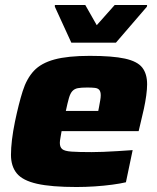

<svg xmlns="http://www.w3.org/2000/svg" viewBox="-20 -742 631 770"><path d="M287 8Q186 8 128.5 -5Q71 -18 47.5 -46.5Q24 -75 24 -121Q24 -148 28 -181.5Q32 -215 40 -254Q55 -326 71 -376.5Q87 -427 116 -458Q145 -489 198.5 -503.5Q252 -518 340 -518Q431 -518 481 -507Q531 -496 550.5 -471Q570 -446 570 -404Q570 -385 566.5 -359Q563 -333 557 -305.5Q551 -278 545 -254L536 -216H227Q225 -203 222.5 -190Q220 -177 220 -169Q220 -152 229.5 -144Q239 -136 266.5 -134Q294 -132 347 -132Q367 -132 394 -133Q421 -134 452 -136Q483 -138 512 -140L485 -11Q464 -6 431 -1.5Q398 3 360.5 5.5Q323 8 287 8ZM244 -297H374L377 -312Q380 -329 382 -340Q384 -351 384 -360Q384 -374 378.5 -381Q373 -388 361 -389.5Q349 -391 330 -391Q306 -391 292.5 -388.5Q279 -386 270.5 -377Q262 -368 256.5 -349Q251 -330 244 -297ZM266 -571 200 -715V-722H322L368 -641L440 -722H570L569 -715L445 -571Z"/></svg>

Font: Saira SemiExpanded ExtraBold
Style: Italic
Weight: 800
Width: 6
Italic angle: -12°
Designer: Hector Gatti with collaboration of the Omnibus-Type team
Foundry: Omnibus-Type
Version: Version 1.101